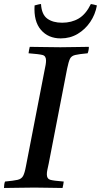

<svg xmlns="http://www.w3.org/2000/svg" viewBox="-32 -934 502 955"><path d="M-12 1Q-12 -6 -11 -15Q-10 -24 -7 -31Q36 -35 55.5 -39.5Q75 -44 83 -59Q91 -74 97 -107L189 -581Q193 -599 195 -611.5Q197 -624 197 -633Q197 -656 179.5 -660.5Q162 -665 110 -669Q112 -685 116 -701Q145 -701 188 -700Q231 -699 268 -699Q302 -699 342 -700Q382 -701 410 -701Q410 -684 404 -669Q361 -665 342 -660.5Q323 -656 316 -641.5Q309 -627 302 -593L210 -119Q206 -101 203.5 -89Q201 -77 201 -67Q201 -45 217 -40Q233 -35 285 -31Q284 -24 282.5 -15Q281 -6 279 1Q250 1 212 0Q174 -1 139 -1Q102 -1 59 0Q16 1 -12 1ZM172 -914Q175 -862 203 -841.5Q231 -821 277 -821Q324 -821 359.5 -842Q395 -863 420 -914Q428 -913 435.5 -911Q443 -909 450 -907Q442 -862 417 -825Q392 -788 354.5 -765.5Q317 -743 270 -743Q208 -743 171.5 -785.5Q135 -828 140 -907Q149 -909 155.5 -911Q162 -913 172 -914Z"/></svg>

Font: Castoro
Style: Italic
Weight: 400
Italic angle: -11°
Designer: John Hudson with Paul Hanslow, assisted by Kaja Sojewska.
Foundry: Tiro Typeworks Ltd.
Version: Version 2.04